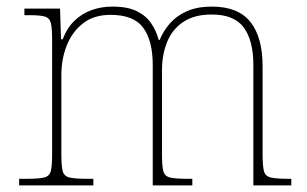

<svg xmlns="http://www.w3.org/2000/svg" viewBox="-20 -562 931 582"><path d="M38 0V-20H61Q98 -20 114 -24Q130 -28 134 -43.5Q138 -59 138 -94V-442Q138 -477 134 -492.5Q130 -508 115.5 -512Q101 -516 71 -516H54V-536H162L165 -443H170Q183 -477 205 -498.5Q227 -520 256.5 -531Q286 -542 321 -542Q367 -542 395 -528Q423 -514 438.5 -491Q454 -468 461 -441H464Q475 -468 495 -491Q515 -514 546.5 -528Q578 -542 622 -542Q702 -542 739 -495.5Q776 -449 776 -361V-94Q776 -59 780 -43.5Q784 -28 800.5 -24Q817 -20 853 -20H863V0H748V-365Q748 -439 719 -478.5Q690 -518 622 -518Q569 -518 535.5 -495.5Q502 -473 486.5 -434.5Q471 -396 471 -349V-94Q471 -59 475 -43.5Q479 -28 495 -24Q511 -20 548 -20H563V0H443V-365Q443 -438 414.5 -477.5Q386 -517 315 -517Q265 -517 232 -491.5Q199 -466 182.5 -424.5Q166 -383 166 -334V-94Q166 -59 170 -43.5Q174 -28 190.5 -24Q207 -20 243 -20H263V0Z"/></svg>

Font: Noto Serif Gujarati Thin
Style: Regular
Weight: 250
Version: Version 2.102